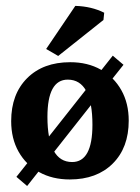

<svg xmlns="http://www.w3.org/2000/svg" viewBox="-20 -595 471 646"><path d="M214.8 8.8Q156.2 8.8 111.8 -15.9Q67.4 -40.5 42.5 -84.7Q17.6 -128.9 17.6 -187.5Q17.6 -278.3 71.3 -332Q125 -385.7 216.3 -385.7Q274.9 -385.7 319.1 -360.8Q363.3 -335.9 388.2 -291.7Q413.1 -247.6 413.1 -189Q413.1 -98.1 359.4 -44.7Q305.7 8.8 214.8 8.8ZM222.7 -49.8Q291 -49.8 291 -175.3Q291 -250 270.3 -288.6Q249.5 -327.1 208 -327.1Q139.6 -327.1 139.6 -201.7Q139.6 -127 160.4 -88.4Q181.2 -49.8 222.7 -49.8ZM71.3 30.8 35.2 0 102.1 -84 110.8 -92.8 359.4 -407.7 395.5 -377 328.6 -293 319.8 -284.2ZM175.8 -406.7 135.3 -430.2 233.4 -575.2Q287.6 -573.7 330.6 -552.2L328.1 -527.8Z"/></svg>

Font: Markazi Text
Style: Regular
Weight: 400
Designer: Borna Izadpanah (Arabic designer), Fiona Ross (Arabic design director) and Florian Runge (Latin designer)
Foundry: Borna Izadpanah and Florian Runge
Version: Version 1.000